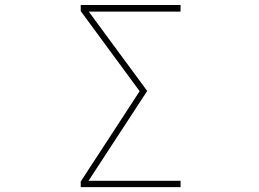

<svg xmlns="http://www.w3.org/2000/svg" viewBox="-20 -773 1040 770"><path d="M303.7 -22.5V-44.9L540 -407.2L303.7 -728.5V-752.9H704.1V-726.6H335.9L570.3 -408.2L335 -47.9H704.1V-22.5Z"/></svg>

Font: Mgen+ 1m thin
Style: Regular
Weight: 100
Designer: [Source Han Sans]
Ryoko NISHIZUKA  (kana & ideographs); Paul D. Hunt (Latin, Greek & Cyrillic); Wenlong ZHANG  (bopomofo
Version: Version 1.059.20150602